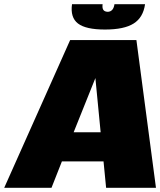

<svg xmlns="http://www.w3.org/2000/svg" viewBox="-20 -890 759 910"><path d="M482.9 0 470.7 -125H273.4L224.1 0H0L312.5 -700.2H626.5L719.2 0ZM432.1 -520 329.1 -263.2H457ZM667.5 -870.1Q658.7 -807.1 613.5 -778.6Q568.4 -750 477.5 -750Q386.7 -750 349.6 -778.6Q312.5 -807.1 321.3 -870.1H466.3Q463.9 -852.1 469.7 -843.3Q475.6 -834.5 491.2 -834Q517.6 -835.4 522.5 -870.1Z"/></svg>

Font: Fivo Sans Black
Style: Regular
Weight: 900
Designer: Alexander Slobzheninov
Foundry: Alexander Slobzheninov
Version: 1.0